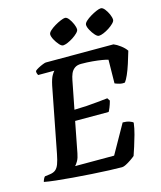

<svg xmlns="http://www.w3.org/2000/svg" viewBox="-143 -1022 939 1118"><g transform="rotate(-15 326.5 -463.0)"><path d="M453 0Q423 0 375 -2Q327 -4 271 -7.5Q215 -11 160 -15.5Q105 -20 60 -25Q15 -30 -10 -35Q-8 -44 -3.5 -53Q1 -62 5 -65L36 -69Q58 -72 70.5 -82.5Q83 -93 91 -114.5Q99 -136 106 -172L182 -564Q191 -606 202 -624Q213 -642 217 -645H119Q117 -649 114.5 -655.5Q112 -662 113 -671Q120 -678 134 -685.5Q148 -693 162 -698.5Q176 -704 181 -704H589Q607 -697 629 -680.5Q651 -664 663 -646Q652 -608 640.5 -572.5Q629 -537 617.5 -511Q606 -485 596 -472Q580 -469 562 -474Q544 -479 536 -483L538 -625Q526 -629 502 -633Q478 -637 446 -640Q414 -643 377 -643Q353 -643 338 -632Q323 -621 315.5 -603.5Q308 -586 304 -564L271 -395Q312 -396 345.5 -398Q379 -400 410.5 -403.5Q442 -407 473 -410L484 -393Q478 -371 471.5 -355Q465 -339 460 -331H258L222 -145Q217 -118 207.5 -101.5Q198 -85 190 -77H425L523 -251Q546 -251 563.5 -245Q581 -239 585 -233Q581 -200 571 -164Q561 -128 551 -97Q541 -66 534 -46Q525 -38 509 -27Q493 -16 477.5 -8Q462 0 453 0ZM521 -774Q511 -774 498 -788.5Q485 -803 474.5 -822.5Q464 -842 464 -855Q464 -865 477 -877Q490 -889 508.5 -900Q527 -911 544.5 -918.5Q562 -926 572 -926Q583 -926 595 -911Q607 -896 615.5 -876.5Q624 -857 624 -843Q624 -834 612 -822Q600 -810 583 -799Q566 -788 549 -781Q532 -774 521 -774ZM305 -774Q295 -774 282 -788.5Q269 -803 258.5 -822.5Q248 -842 248 -855Q248 -865 261 -877Q274 -889 292.5 -900Q311 -911 329 -918.5Q347 -926 356 -926Q367 -926 378.5 -911Q390 -896 398.5 -876.5Q407 -857 407 -843Q407 -834 395 -822Q383 -810 366 -799Q349 -788 332 -781Q315 -774 305 -774Z"/></g></svg>

Font: Texturina Medium 12pt
Style: Bold Italic
Weight: 700
Italic angle: -11°
Version: Version 1.002